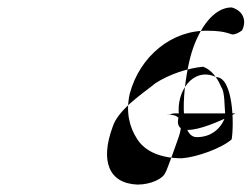

<svg xmlns="http://www.w3.org/2000/svg" viewBox="-20 -618 679 518"><path d="M284 -276C250 -184 273 -123 351 -120C387 -120 420 -136 426 -152C429 -154 460 -242 462 -248C471 -274 470 -294 462 -300C457 -304 454 -308 432 -309C433 -306 443 -312 449 -312H615C615 -312 435 -216 463 -306C454 -372 502 -439 563 -410C609 -410 612 -284 605 -242C578 -218 511 -194 471 -191C416 -191 372 -208 350 -243C329 -275 319 -316 330 -365C357 -467 445 -538 542 -535C565 -535 585 -533 606 -525C617 -525 626 -531 633 -536C646 -561 637 -589 605 -598C556 -598 517 -541 497 -476C479 -418 454 -248 511 -248C554 -248 579 -276 588 -304C585 -334 587 -369 577 -383C566 -409 550 -430 528 -438C486 -434 438 -418 400 -394C370 -369 299 -324 284 -276Z"/></svg>

Font: Zinc
Style: Obl
Weight: 400
Version: Version 1